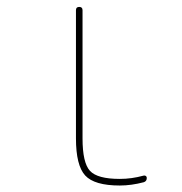

<svg xmlns="http://www.w3.org/2000/svg" viewBox="-20 -540 540 569"><path d="M335 9.8Q259.8 9.8 232.4 -20Q205.1 -49.8 205.1 -129.9V-509.8Q205.1 -519.5 214.8 -519.5Q224.6 -519.5 224.6 -509.8V-129.9Q224.6 -57.6 246.6 -33.7Q268.6 -9.8 335 -9.8Q370.1 -9.8 405.3 -19.5Q409.2 -20.5 412.1 -18.6Q415 -16.6 415 -12.7Q415 -2.9 406.2 0Q369.1 9.8 335 9.8Z"/></svg>

Font: Rounded-L Mgen+ 2m thin
Style: Regular
Weight: 100
Designer: [Source Han Sans]
Ryoko NISHIZUKA  (kana & ideographs); Paul D. Hunt (Latin, Greek & Cyrillic); Wenlong ZHANG  (bopomofo
Version: Version 1.059.20150602